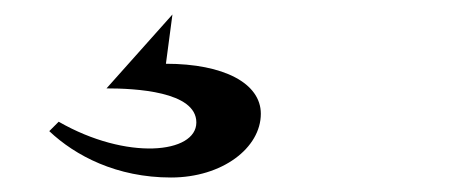

<svg xmlns="http://www.w3.org/2000/svg" viewBox="-20 -35 640 265"><path d="M61 133 48 146C84 180 141 210 216 210C287 210 340 169 340 122C340 80 289 53 209 53L218 -15L127 87C166 87 251 91 251 134C251 177 155 187 61 133Z"/></svg>

Font: Basteleur Moonlight
Style: Regular
Weight: 300
Designer: Keussel
Foundry: Keussel Studio
Version: Version 1.300;Glyphs 3.2 (3192)